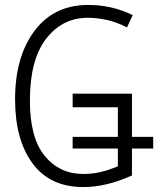

<svg xmlns="http://www.w3.org/2000/svg" viewBox="-20 -747 640 777"><path d="M514 -37V-146H600V-193H514V-368H274V-313H457V-193H274V-146H457V-74Q421 -59 388 -51Q355 -43 317 -43Q221 -43 161 -116Q101 -189 101 -340Q101 -505 166.5 -590Q232 -675 335 -675Q370 -675 409.5 -667Q449 -659 494 -636L517 -686Q433 -727 337 -727Q198 -727 119.5 -622Q41 -517 41 -345Q41 -182 111.5 -86Q182 10 317 10Q411 10 514 -37Z"/></svg>

Font: Noto Sans Mono UI Light
Style: Regular
Weight: 300
Designer: Monotype Design team
Foundry: Monotype Imaging Inc.
Version: 1.000